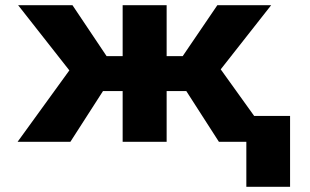

<svg xmlns="http://www.w3.org/2000/svg" viewBox="-20 -548 1198 742"><path d="M700 -196 826 0H1034L833 -280L1028 -528H820L686 -331H624V-528H454V-331H392L260 -528H50L248 -276L48 0H252L378 -196H454V0H624V-196ZM1101 174V-100H932V174Z"/></svg>

Font: Asimov
Style: XWid
Weight: 500
Designer: Google
Version: Version 2.000980; 2014